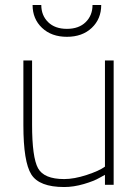

<svg xmlns="http://www.w3.org/2000/svg" viewBox="-20 -743 556 772"><path d="M437 -500V0H402V-40L380 -28Q358 -15 317 -3Q276 9 238 9Q138 9 106 -41.5Q74 -92 74 -240V-500H109V-242Q109 -110 133 -66.5Q157 -23 238 -23Q278 -23 328.5 -39.5Q379 -56 402 -73V-500ZM111 -723H146Q146 -681 173.5 -654Q201 -627 249 -627Q297 -627 324.5 -654Q352 -681 352 -723H387Q387 -667 349 -631Q311 -595 249 -595Q187 -595 149 -631Q111 -667 111 -723Z"/></svg>

Font: Titillium Web ExtraLight
Style: Regular
Weight: 275
Version: Version 1.002;PS 57.000;hotconv 1.0.70;makeotf.lib2.5.55311